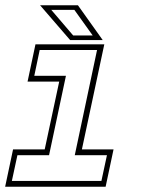

<svg xmlns="http://www.w3.org/2000/svg" viewBox="-20 -708 536 728"><path d="M-0.5 0 29.5 -141.5H149.5L204.5 -398.5H84.5L114.5 -540H375.5L290.5 -141.5H410.5L380.5 0ZM25 -22H364.5L385.5 -119.5H263.5L348 -518.5H130.5L110 -420.5H230L166 -119.5H46ZM369.5 -556H246L132 -688H275.5ZM331.5 -573.5 262 -670.5H174.5L257.5 -573.5Z"/></svg>

Font: Tourney Thin ExtraLight
Style: Italic
Weight: 250
Italic angle: -12°
Version: Version 1.015